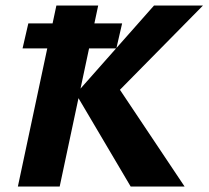

<svg xmlns="http://www.w3.org/2000/svg" viewBox="-20 -678 758 698"><path d="M455 0 256 -337 540 -658H718L376 -311L395 -383L651 0ZM45 0 185 -658H337L197 0ZM62 -502 83 -593H424L403 -502Z"/></svg>

Font: Ysabeau ExtraBold
Style: Italic
Weight: 800
Italic angle: -12°
Designer: Christian Thalmann (Catharsis Fonts)
Version: Version 2.002